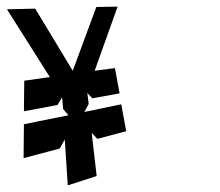

<svg xmlns="http://www.w3.org/2000/svg" viewBox="-20 -658 661 578"><path d="M1 -630 130 -426 53 -415 52 -323 153 -342 167 -365 170 -330 186 -311 52 -284 51 -182 160 -211 175 -238 184 -100 271 -128 256 -258 273 -240 360 -263 345 -344 234 -321 247 -345 243 -378 258 -362 340 -377 326 -453 265 -445 334 -638 270 -637 199 -445 86 -632Z"/></svg>

Font: Charger Slice
Style: Regular
Weight: 400
Designer: Jasper
Foundry: Cannot Into Space Fonts
Version: Version 1.1